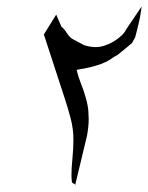

<svg xmlns="http://www.w3.org/2000/svg" viewBox="-20 -597 456 591"><path d="M342 -428Q332 -423 324.5 -417.5Q317 -412 305 -406Q293 -400 272.5 -394Q252 -388 216 -382Q221 -360 229.5 -339Q238 -318 244.5 -294.5Q251 -271 252 -254Q253 -237 253 -231Q253 -208 248 -180L211 -26Q211 -27 211 -28Q211 -31 206.5 -32Q202 -33 201 -39Q200 -49 200 -60Q200 -79 203 -109.5Q206 -140 206 -168Q206 -201 197 -234.5Q188 -268 179 -295L115 -491L153 -552L169 -515Q177 -509 186 -495Q195 -481 205 -476L237 -459Q243 -456 254.5 -454Q266 -452 274 -452Q288 -452 303 -457Q318 -462 331 -470Q344 -478 354 -487.5Q364 -497 368 -506L416 -577Q414 -563 412.5 -553Q411 -543 407 -526Q403 -508 396 -482L386 -464Z"/></svg>

Font: New Athena Unicode
Style: Italic
Weight: 400
Designer: J. Rusten 1997; rev. by R. Hancock 2001, 2002, rev. by D. Mastronarde 2002-2019
Foundry: Society for Classical Studies (formerly American Philological Association)
Version: Version 5.008